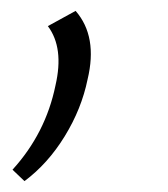

<svg xmlns="http://www.w3.org/2000/svg" viewBox="-20 -140 309 353"><path d="M25 193 3 172Q64 105 82 17Q98 -52 68 -92L119 -120Q160 -73 141 6Q130 60 99 110.5Q68 161 25 193Z"/></svg>

Font: EauTestInfant Semilight
Style: Italic
Weight: 300
Italic angle: -12°
Designer: Christian Thalmann (Catharsis Fonts)
Version: Version 0.001;PS 000.001;hotconv 1.0.88;makeotf.lib2.5.64775